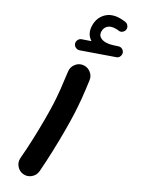

<svg xmlns="http://www.w3.org/2000/svg" viewBox="-267 -988 797 1077"><g transform="rotate(30 131.5 -449.5)"><path d="M4.4 -714.8Q0 -726.1 5.9 -738.5Q11.7 -751 23.9 -754.9L77.1 -773.4Q36.1 -798.8 36.1 -853.5Q36.1 -901.4 67.1 -932.9Q98.1 -964.4 153.3 -964.4Q170.9 -964.4 186.5 -961.9Q199.2 -960 207 -950.2Q214.8 -940.4 213.9 -928.2Q212.9 -916 202.6 -907.2Q192.4 -898.4 179.7 -900.4Q173.3 -901.9 161.6 -901.9Q129.4 -901.9 113.5 -887.2Q97.7 -872.6 97.7 -849.6Q97.7 -828.6 111.6 -817.9Q125.5 -807.1 149.4 -807.1Q162.6 -807.1 177.5 -810.3Q192.4 -813.5 222.2 -823.7Q235.4 -828.1 247.3 -821.3Q259.3 -814.5 262.2 -801.8Q264.6 -789.6 259 -778.8Q253.4 -768.1 242.7 -765.1L44.4 -695.3Q32.7 -691.4 20.8 -697Q8.8 -702.6 4.4 -714.8ZM48.3 -560.5Q44.9 -586.9 61.3 -608.6Q77.6 -630.4 104 -633.8Q130.4 -637.2 152.1 -620.8Q173.8 -604.5 177.2 -578.1Q186 -514.2 190.7 -465.1Q195.3 -416 197.3 -369.6Q199.2 -323.2 199.2 -266.1Q199.2 -196.8 196.8 -126.2Q194.3 -55.7 189.5 4.9Q187 31.2 166.3 48.8Q145.5 66.4 118.7 64Q92.3 61.5 75 41Q57.6 20.5 59.6 -5.9Q64.9 -66.4 67.4 -136Q69.8 -205.6 69.8 -272.9Q69.8 -324.7 67.9 -366Q65.9 -407.2 61.3 -452.4Q56.6 -497.6 48.3 -560.5Z"/></g></svg>

Font: Mikhak Bold
Style: Regular
Weight: 700
Designer: Amin Abedi
Version: Version 3.3